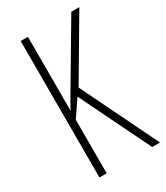

<svg xmlns="http://www.w3.org/2000/svg" viewBox="-179 -792 753 870"><g transform="rotate(-30 197.0 -357.0)"><path d="M394 0 199 -400 384 -714H342L170 -423C142 -376 123 -344 115 -326V-714H77V0H115V-280L174 -367L353 0Z"/></g></svg>

Font: Noto Sans Ethiopic ExtraCondensed ExtraLight
Style: Regular
Weight: 200
Width: 2
Designer: Monotype Design Team
Foundry: Monotype Imaging Inc.
Version: Version 2.102